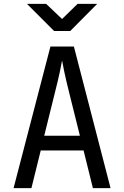

<svg xmlns="http://www.w3.org/2000/svg" viewBox="-20 -970 640 990"><path d="M50 0 240 -730H361L550 0H459L411 -194H190L142 0ZM208 -270H392L336 -495Q320 -559 311 -602Q302 -645 300 -658Q298 -645 289 -602Q280 -559 264 -496ZM259 -810 119 -950H218L300 -872L380 -950H481L342 -810Z"/></svg>

Font: JetBrainsMono NF
Style: Regular
Weight: 400
Designer: Philipp Nurullin, Konstantin Bulenkov
Foundry: JetBrains
Version: Version 2.251; ttfautohint (v1.8.3);Nerd Fonts 2.2.2